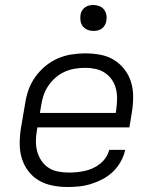

<svg xmlns="http://www.w3.org/2000/svg" viewBox="-20 -742 640 770"><path d="M251 8Q220 8 190 2Q160 -4 135.5 -18.5Q111 -33 93.5 -56Q76 -79 67.5 -107Q59 -135 59 -166Q59 -197 64 -228L81 -328Q85 -355 94.5 -382Q104 -409 121.5 -433.5Q139 -458 162 -477Q185 -496 211.5 -507.5Q238 -519 266 -523.5Q294 -528 321 -528Q352 -528 382 -522.5Q412 -517 436.5 -502Q461 -487 479 -464Q497 -441 505.5 -413Q514 -385 514 -354Q514 -323 509 -292L499 -231H130L128 -219Q124 -197 124 -175Q124 -153 129.5 -133.5Q135 -114 146.5 -97Q158 -80 175 -69Q192 -58 213 -54Q234 -50 256 -50Q272 -50 287.5 -51.5Q303 -53 319.5 -56.5Q336 -60 351.5 -67Q367 -74 381 -85Q395 -96 404.5 -110.5Q414 -125 418 -141H482Q477 -117 464.5 -94.5Q452 -72 433.5 -54Q415 -36 392.5 -24Q370 -12 346 -4.5Q322 3 298 5.5Q274 8 251 8ZM140 -289H444L446 -301Q449 -323 449.5 -344.5Q450 -366 445 -386Q440 -406 428.5 -422.5Q417 -439 400.5 -450Q384 -461 363.5 -465.5Q343 -470 322 -470Q301 -470 280 -466.5Q259 -463 239 -454Q219 -445 202.5 -430.5Q186 -416 173.5 -397.5Q161 -379 154.5 -359Q148 -339 145 -319ZM355 -618Q342 -618 331 -622.5Q320 -627 312.5 -636Q305 -645 303 -657.5Q301 -670 303 -683Q304 -691 309 -699.5Q314 -708 321.5 -713Q329 -718 337.5 -720Q346 -722 354 -722Q367 -722 378.5 -717.5Q390 -713 397 -704Q404 -695 406.5 -682.5Q409 -670 406 -657Q405 -649 400 -640.5Q395 -632 388 -627Q381 -622 372 -620Q363 -618 355 -618Z"/></svg>

Font: Iosevka Light Extended Oblique
Style: Regular
Weight: 300
Width: 7
Italic angle: -9°
Monospace: yes
Designer: Belleve Invis
Foundry: Belleve Invis
Version: Version 32.5.0; ttfautohint (v1.8.4)